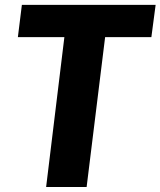

<svg xmlns="http://www.w3.org/2000/svg" viewBox="-20 -748 642 768"><path d="M602.5 -728.5 585.5 -599.5H400.5L326.5 0H164.5L237.5 -599.5H51.5L67.5 -728.5Z"/></svg>

Font: Lato Black
Style: Italic
Weight: 900
Italic angle: -7°
Designer: Lukasz Dziedzic
Foundry: tyPoland Lukasz Dziedzic
Version: Version 2.007; 2014-02-27